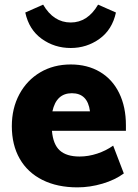

<svg xmlns="http://www.w3.org/2000/svg" viewBox="-20 -800 593 828"><path d="M523 -236H204Q209 -177 238 -151Q267 -125 323 -125Q361 -125 399 -137.5Q437 -150 468 -172L514 -52Q476 -24 422 -8Q368 8 314 8Q227 8 163 -24Q99 -56 65 -115.5Q31 -175 31 -256Q31 -333 63.5 -393.5Q96 -454 153.5 -488Q211 -522 285 -522Q357 -522 411 -490Q465 -458 494 -398.5Q523 -339 523 -260ZM206 -320H368Q358 -398 290 -398Q223 -398 206 -320ZM89 -746 166 -780Q211 -703 285 -703Q358 -703 403 -780L480 -746Q464 -672 409 -632.5Q354 -593 285 -593Q215 -593 160 -632.5Q105 -672 89 -746Z"/></svg>

Font: Muli Black
Style: Regular
Weight: 900
Designer: Vernon Adams
Foundry: Vernon Adams
Version: Version 2.001